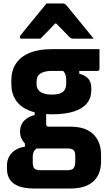

<svg xmlns="http://www.w3.org/2000/svg" viewBox="-20 -832 640 1102"><path d="M95 -75Q95 -98 103.5 -117Q112 -136 131 -150Q150 -164 179 -172V-206L245 -181Q245 -166 245 -151.5Q245 -137 245 -122Q245 -112 248.5 -108.5Q252 -105 262 -105H385Q445 -105 483.5 -84.5Q522 -64 541 -28Q560 8 560 55V95Q560 130 549.5 158.5Q539 187 517.5 207.5Q496 228 463 239Q430 250 385 250H176Q124 250 89.5 237.5Q55 225 37.5 200Q20 175 20 136V118Q20 88 33 65.5Q46 43 69 28.5Q92 14 123 10V-30L199 16Q187 21 180.5 28.5Q174 36 171 45.5Q168 55 168 68V101Q168 118 172.5 127.5Q177 137 187 141Q197 145 213 145H367Q379 145 387.5 142.5Q396 140 401 135Q407 129 409.5 118Q412 107 412 94V65Q412 39 402 29.5Q392 20 367 20H184Q162 20 141.5 7Q121 -6 108 -28Q95 -50 95 -75ZM338 -430 435 -439V-409Q471 -399 487.5 -379.5Q504 -360 504 -326V-312Q504 -270 479.5 -239.5Q455 -209 405 -192.5Q355 -176 278 -176Q202 -176 150 -196.5Q98 -217 71.5 -256Q45 -295 45 -350V-371Q45 -427 71.5 -467Q98 -507 150 -528.5Q202 -550 278 -550Q346 -550 414.5 -550Q483 -550 551 -550Q551 -522 551 -493.5Q551 -465 551 -436Q551 -432 548 -428.5Q545 -425 540 -425Q497 -425 456 -425Q415 -425 372 -425Q329 -425 278 -425Q235 -425 212.5 -410.5Q190 -396 190 -365V-349Q190 -336 194 -327Q198 -318 205 -310Q216 -300 234 -294.5Q252 -289 278 -289Q322 -289 341 -304.5Q360 -320 360 -352V-373Q360 -385 358 -394.5Q356 -404 351.5 -412.5Q347 -421 338 -430ZM247 -812Q271 -812 294.5 -812Q318 -812 341 -812Q349 -812 354 -808Q359 -804 371 -790Q378 -781 395 -760.5Q412 -740 434 -713Q456 -686 478 -659Q500 -632 518 -610Q490 -610 462 -610Q434 -610 406 -610Q395 -610 389.5 -612Q384 -614 377 -621Q367 -631 344.5 -654.5Q322 -678 282 -718L334 -697H268L318 -720Q281 -680 256.5 -655Q232 -630 212 -610H105Q101 -610 98.5 -611Q96 -612 95 -614.5Q94 -617 94 -619Q94 -624 97 -628Q100 -632 112 -647Q123 -661 141.5 -683.5Q160 -706 180.5 -731Q201 -756 219 -778Q237 -800 247 -812Z"/></svg>

Font: Recursive ExtraBold
Style: Regular
Weight: 800
Version: Version 1.085